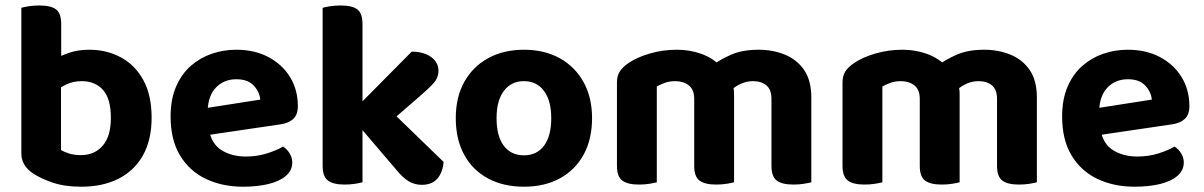

<svg xmlns="http://www.w3.org/2000/svg" viewBox="-20 -680 4482 715"><path d="M312.2 -494.8Q377.2 -494.8 430.1 -466.4Q483 -438 513.8 -381.7Q544.6 -325.4 544.6 -241.6Q544.6 -158.4 512.1 -101Q479.5 -43.6 420.7 -14.1Q361.8 15.3 283 15.3Q221 15.3 176.6 0.2Q132.2 -14.8 101.8 -34.9Q80.8 -49.6 70.2 -67.7Q59.5 -85.8 59.5 -109.8V-426.9H207.2V-121.2Q219.1 -114 237.9 -108.2Q256.6 -102.4 281.4 -102.4Q332 -102.4 362.4 -137.4Q392.9 -172.4 392.9 -241.6Q392.9 -312.6 363.5 -345.2Q334 -377.8 285 -377.8Q252.6 -377.8 227.6 -365.8Q202.7 -353.7 185 -339L181.4 -458.7Q204.2 -471.9 237.4 -483.3Q270.6 -494.8 312.2 -494.8ZM207.9 -391.9H59.5V-651Q69.1 -653.8 87.2 -656.7Q105.3 -659.6 126.4 -659.6Q169.4 -659.6 188.7 -645Q207.9 -630.4 207.9 -590.1Z M706.8 -170.1 701.3 -270.4 949.3 -309.1Q946.8 -337.5 925 -361.2Q903.2 -384.9 859.9 -384.9Q814.6 -384.9 784.7 -354.5Q754.9 -324 753.4 -267.6L757.9 -198.5Q767.2 -144.4 805.1 -120.7Q843 -97.1 895.4 -97.1Q937.4 -97.1 974.4 -108.8Q1011.5 -120.5 1033.8 -134.2Q1048.6 -125 1058.5 -109Q1068.4 -93 1068.4 -75Q1068.4 -45.3 1044.6 -25Q1020.8 -4.7 979.6 5.3Q938.4 15.3 885.3 15.3Q807.6 15.3 746.5 -13.9Q685.4 -43 650.4 -101.2Q615.3 -159.3 615.3 -246.2Q615.3 -310 635.6 -357.2Q655.9 -404.3 690.4 -434.6Q724.8 -464.8 768.5 -479.8Q812.1 -494.8 859.4 -494.8Q928 -494.8 979.4 -467.6Q1030.8 -440.5 1060 -393.2Q1089.2 -346 1089.2 -284.4Q1089.2 -253.3 1072.3 -237.4Q1055.5 -221.4 1025.3 -217.1Z M1393.7 -192 1287.5 -259.9 1513.2 -487.7Q1558.5 -487.5 1585.7 -467.5Q1612.8 -447.5 1612.8 -416.8Q1612.8 -390.6 1594.8 -370.5Q1576.8 -350.4 1539.6 -318.4ZM1293.1 -238.5 1410.6 -291.3 1632 -77Q1628.4 -36.7 1608.2 -14.2Q1588 8.3 1550.7 8.3Q1523.6 8.3 1501.2 -5.4Q1478.8 -19.1 1453.6 -50.4ZM1181.5 -265 1329.9 -262.1V-1.2Q1320.4 1.5 1302.4 4.4Q1284.4 7.3 1263.3 7.3Q1221 7.3 1201.3 -7.7Q1181.5 -22.6 1181.5 -62.2ZM1329.9 -185.1 1181.5 -188V-651Q1191.1 -653.8 1209.2 -656.7Q1227.3 -659.6 1248.4 -659.6Q1291.4 -659.6 1310.7 -645Q1329.9 -630.4 1329.9 -590.1Z M2184.8 -240.1Q2184.8 -161.6 2153.5 -104.3Q2122.2 -47.1 2065.2 -15.9Q2008.2 15.3 1931.2 15.3Q1854.5 15.3 1797.3 -15.5Q1740.2 -46.2 1708.7 -103.5Q1677.3 -160.8 1677.3 -240.1Q1677.3 -318.5 1709.2 -375.5Q1741.2 -432.5 1798.4 -463.6Q1855.6 -494.8 1931.4 -494.8Q2007.3 -494.8 2064.2 -463.3Q2121.2 -431.8 2153 -374.6Q2184.8 -317.4 2184.8 -240.1ZM1931 -377.8Q1883.9 -377.8 1856.6 -341.7Q1829.2 -305.6 1829.2 -240.1Q1829.2 -172.8 1856.1 -137.2Q1883 -101.6 1931.2 -101.6Q1979.4 -101.6 2006.1 -137.7Q2032.8 -173.8 2032.8 -240.1Q2032.8 -304.9 2005.8 -341.4Q1978.8 -377.8 1931 -377.8Z M2713.6 -330.6V-217.2H2565.2V-311.7Q2565.2 -346.3 2545.1 -362.1Q2524.9 -377.8 2494.6 -377.8Q2472.8 -377.8 2455.2 -371.3Q2437.6 -364.7 2425.9 -357.8V-217.2H2277.5V-372.8Q2277.5 -398.1 2288.3 -414.4Q2299.1 -430.6 2319.3 -444.4Q2351.6 -466.7 2400 -480.7Q2448.3 -494.8 2500.2 -494.8Q2548.2 -494.8 2590.2 -480Q2632.2 -465.3 2663.4 -434.5Q2670.9 -427.7 2678.3 -421.2Q2685.8 -414.7 2689.8 -406.7Q2699.8 -390.9 2706.7 -371.1Q2713.6 -351.4 2713.6 -330.6ZM3001.3 -316.5V-217.2H2852.9V-311.7Q2852.9 -346.3 2834 -362.1Q2815.1 -377.8 2784.1 -377.8Q2761.2 -377.8 2740.5 -368.7Q2719.8 -359.5 2705.2 -346.2L2626.8 -432.3Q2659.7 -457.5 2702.1 -476.1Q2744.4 -494.8 2805.3 -494.8Q2857 -494.8 2901.8 -477Q2946.6 -459.2 2974 -420.1Q3001.3 -380.9 3001.3 -316.5ZM2277.5 -262.6H2425.9V-1.2Q2416.4 1.5 2398.4 4.4Q2380.4 7.3 2359.3 7.3Q2317 7.3 2297.3 -7.7Q2277.5 -22.6 2277.5 -62.2ZM2565.2 -262.6H2713.6V-1.2Q2704 1.5 2685.9 4.4Q2667.8 7.3 2647 7.3Q2604.4 7.3 2584.8 -7.7Q2565.2 -22.6 2565.2 -62.2ZM2852.9 -262.6H3001.3V-1.2Q2991.7 1.5 2973.6 4.4Q2955.5 7.3 2934.6 7.3Q2892.1 7.3 2872.5 -7.7Q2852.9 -22.6 2852.9 -62.2Z M3553.6 -330.6V-217.2H3405.2V-311.7Q3405.2 -346.3 3385.1 -362.1Q3364.9 -377.8 3334.6 -377.8Q3312.8 -377.8 3295.2 -371.3Q3277.6 -364.7 3265.9 -357.8V-217.2H3117.5V-372.8Q3117.5 -398.1 3128.3 -414.4Q3139.1 -430.6 3159.3 -444.4Q3191.6 -466.7 3240 -480.7Q3288.3 -494.8 3340.2 -494.8Q3388.2 -494.8 3430.2 -480Q3472.2 -465.3 3503.4 -434.5Q3510.9 -427.7 3518.3 -421.2Q3525.8 -414.7 3529.8 -406.7Q3539.8 -390.9 3546.7 -371.1Q3553.6 -351.4 3553.6 -330.6ZM3841.3 -316.5V-217.2H3692.9V-311.7Q3692.9 -346.3 3674 -362.1Q3655.1 -377.8 3624.1 -377.8Q3601.2 -377.8 3580.5 -368.7Q3559.8 -359.5 3545.2 -346.2L3466.8 -432.3Q3499.7 -457.5 3542.1 -476.1Q3584.4 -494.8 3645.3 -494.8Q3697 -494.8 3741.8 -477Q3786.6 -459.2 3814 -420.1Q3841.3 -380.9 3841.3 -316.5ZM3117.5 -262.6H3265.9V-1.2Q3256.4 1.5 3238.4 4.4Q3220.4 7.3 3199.3 7.3Q3157 7.3 3137.3 -7.7Q3117.5 -22.6 3117.5 -62.2ZM3405.2 -262.6H3553.6V-1.2Q3544 1.5 3525.9 4.4Q3507.8 7.3 3487 7.3Q3444.4 7.3 3424.8 -7.7Q3405.2 -22.6 3405.2 -62.2ZM3692.9 -262.6H3841.3V-1.2Q3831.7 1.5 3813.6 4.4Q3795.5 7.3 3774.6 7.3Q3732.1 7.3 3712.5 -7.7Q3692.9 -22.6 3692.9 -62.2Z M4026.8 -170.1 4021.3 -270.4 4269.3 -309.1Q4266.8 -337.5 4245 -361.2Q4223.2 -384.9 4179.9 -384.9Q4134.6 -384.9 4104.7 -354.5Q4074.9 -324 4073.4 -267.6L4077.9 -198.5Q4087.2 -144.4 4125.1 -120.7Q4163 -97.1 4215.4 -97.1Q4257.4 -97.1 4294.4 -108.8Q4331.5 -120.5 4353.8 -134.2Q4368.6 -125 4378.5 -109Q4388.4 -93 4388.4 -75Q4388.4 -45.3 4364.6 -25Q4340.8 -4.7 4299.6 5.3Q4258.4 15.3 4205.3 15.3Q4127.6 15.3 4066.5 -13.9Q4005.4 -43 3970.4 -101.2Q3935.3 -159.3 3935.3 -246.2Q3935.3 -310 3955.6 -357.2Q3975.9 -404.3 4010.4 -434.6Q4044.8 -464.8 4088.5 -479.8Q4132.1 -494.8 4179.4 -494.8Q4248 -494.8 4299.4 -467.6Q4350.8 -440.5 4380 -393.2Q4409.2 -346 4409.2 -284.4Q4409.2 -253.3 4392.3 -237.4Q4375.5 -221.4 4345.3 -217.1Z"/></svg>

Font: Baloo Paaji 2
Style: Regular
Weight: 400
Designer: Shuchita Grover, Noopur Datye and Ek Type
Foundry: Ek Type
Version: Version 1.700